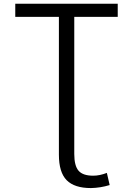

<svg xmlns="http://www.w3.org/2000/svg" viewBox="-20 -750 693 1001"><path d="M287.1 -662.1H59.6V-730.5H593.8V-662.1H367.2V52.7Q367.2 114.3 389.6 140.1Q412.1 166 465.8 166Q500 166 537.1 151.4L551.8 214.8Q503.9 229.5 454.1 230.5Q368.2 230.5 327.6 189.5Q287.1 148.4 287.1 56.6Z"/></svg>

Font: Gen Shin Gothic Normal
Style: Regular
Weight: 300
Designer: [Source Han Sans]
Ryoko NISHIZUKA  (kana & ideographs); Paul D. Hunt (Latin, Greek & Cyrillic); Wenlong ZHANG  (bopomofo
Version: Version 1.002.20150607